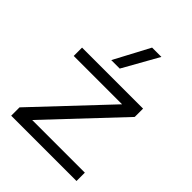

<svg xmlns="http://www.w3.org/2000/svg" viewBox="-214 -865 977 977"><g transform="rotate(45 275.0 -376.0)"><path d="M40 -60 398 -440H50V-500H489V-440L131 -60H510V0H40ZM302 -752H369L261 -560H200Z"/></g></svg>

Font: Goli Light
Style: Regular
Weight: 300
Designer: jaikishan Patel
Foundry: MagicType
Version: Version 1.000